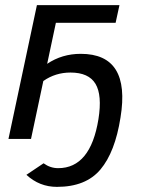

<svg xmlns="http://www.w3.org/2000/svg" viewBox="-20 -542 561 749"><path d="M295 -332Q491 -332 450 -83Q429 51 372 119Q315 187 202 187Q134 187 83 140L150 95Q176 114 207 114Q333 114 364 -77Q379 -171 352.5 -215Q326 -259 255 -259Q196 -259 149 -226L101 0H13L124 -522H446L431 -453H198L164 -293Q222 -332 295 -332Z"/></svg>

Font: Raleway-v4020 Medium
Style: Italic
Weight: 500
Italic angle: -12°
Designer: Matt McInerney, Pablo Impallari, Rodrigo Fuenzalida
Foundry: Matt McInerney, Pablo Impallari, Rodrigo Fuenzalida
Version: Version 4.020;PS 004.020;hotconv 1.0.88;makeotf.lib2.5.64775